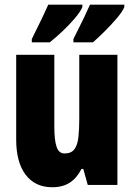

<svg xmlns="http://www.w3.org/2000/svg" viewBox="-20 -786 569 816"><path d="M479 -553.2V0H353L334 -67.9H326.2Q306.6 -29.3 276.6 -9.8Q246.6 9.8 202.1 9.8Q129.4 9.8 89.1 -43.2Q48.8 -96.2 48.8 -192.9V-553.2H210.9V-246.1Q210.9 -190.4 220.5 -162.1Q230 -133.8 253.9 -133.8Q283.2 -133.8 296.4 -151.9Q309.6 -169.9 313.2 -202.6Q316.9 -235.4 316.9 -279.8V-553.2ZM508.3 -766.1V-755.9Q500.5 -736.8 477.3 -709.5Q454.1 -682.1 426.3 -654.3Q398.4 -626.5 375 -606H292V-620.1Q319.3 -673.8 336.9 -710.7Q354.5 -747.6 362.3 -766.1ZM330.1 -766.1V-755.9Q321.3 -735.8 299.1 -709.5Q276.9 -683.1 248.3 -655.8Q219.7 -628.4 191.4 -606H115.2V-620.1Q142.6 -674.8 159.9 -711.4Q177.2 -748 185.1 -766.1Z"/></svg>

Font: Open Sans Condensed ExtraBold
Style: Regular
Weight: 800
Width: 3
Designer: Monotype Design Team
Foundry: Monotype Imaging Inc.
Version: Version 3.000; ttfautohint (v1.8.4)